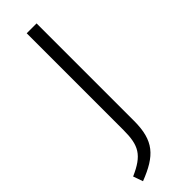

<svg xmlns="http://www.w3.org/2000/svg" viewBox="-290 -752 893 893"><g transform="rotate(-45 157.0 -305.5)"><path d="M200 -740H135V-103C135 -2 112 38 14 81L31 129C152 82 200 32 200 -99Z"/></g></svg>

Font: Glow Sans SC Normal
Style: Regular
Weight: 400
Designer: Ryoko NISHIZUKA (kana, bopomofo & ideographs); Paul D. Hunt (Latin, Greek & Cyrillic); Sandoll Communications, Soo-young
Version: Version 0.93